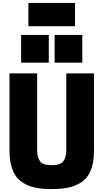

<svg xmlns="http://www.w3.org/2000/svg" viewBox="-20 -1284 710 1318"><path d="M495 -1104ZM495 -1104H175V-1264H495ZM501 -854ZM315 -854H125V-1044H315ZM545 -854H355V-1044H545ZM335 14Q223 14 160 -17Q97 -48 71 -106.5Q45 -165 45 -248V-780H235V-253Q235 -206 254 -178Q273 -150 335 -150Q395 -150 415 -177.5Q435 -205 435 -253V-780H625V-248Q625 -161 598 -103Q571 -45 507.5 -15.5Q444 14 335 14Z"/></svg>

Font: Tanohe Sans Black
Style: Regular
Weight: 900
Designer: Village Type and Design LLC & Cristiano Sobral
Foundry: Cooper Hewitt Smithsonian Design Museum
Version: Version 1.00;March 11, 2020;FontCreator 12.0.0.2522 64-bit; 